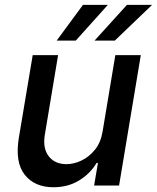

<svg xmlns="http://www.w3.org/2000/svg" viewBox="-20 -776 656 803"><path d="M409.1 -226.2 462.4 -545.5H568.9L478 0H373.6L389.6 -94.5H383.9Q358.3 -50.8 311.6 -21.8Q264.9 7.1 203.5 7.1Q125 7.1 83.6 -44.9Q42.3 -96.9 58.6 -198.5L116.8 -545.5H223L167.3 -211.3Q158.4 -155.5 183.8 -122.5Q209.2 -89.5 258.5 -89.5Q288.4 -89.5 320.3 -104.4Q352.3 -119.3 377 -149.7Q401.6 -180 409.1 -226.2ZM375.4 -606.2 511 -755.7H616.1L460.2 -606.2ZM217 -606.2 327.1 -755.7H431.1L296.9 -606.2Z"/></svg>

Font: Inter UI Medium
Style: Italic
Weight: 500
Italic angle: 9.39999°
Designer: Rasmus Andersson
Foundry: rsms
Version: 3.2;8d6f07862